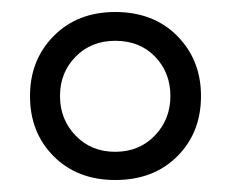

<svg xmlns="http://www.w3.org/2000/svg" viewBox="-20 -751 385 320"><path d="M30 -591Q30 -651 69.5 -691Q109 -731 172 -731Q236 -731 275.5 -691Q315 -651 315 -591Q315 -530 275.5 -490.5Q236 -451 172 -451Q109 -451 69.5 -490.5Q30 -530 30 -591ZM264 -591Q264 -630 238.5 -656.5Q213 -683 172 -683Q132 -683 106 -656.5Q80 -630 80 -591Q80 -552 106 -525Q132 -498 172 -498Q212 -498 238 -525Q264 -552 264 -591Z"/></svg>

Font: Trirong SemiBold
Style: Regular
Weight: 600
Designer: Katatrad Team
Foundry: CadsonDemak
Version: Version 1.000